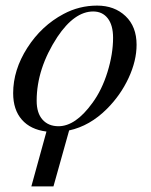

<svg xmlns="http://www.w3.org/2000/svg" viewBox="-20 -461 540 686"><path d="M92 205 146 9Q89 2 58 -33.5Q27 -69 27 -128Q27 -211 77.5 -290Q128 -369 207 -411Q263 -441 327 -441Q389 -441 428.5 -403.5Q468 -366 468 -301Q468 -244 439.5 -182.5Q411 -121 362 -72Q301 -11 227 5L171 205ZM384 -326Q384 -371 365 -395.5Q346 -420 313 -420Q246 -420 185 -329Q111 -216 111 -101Q111 -57 132 -33.5Q153 -10 189 -10Q250 -10 310 -93Q344 -139 364 -203.5Q384 -268 384 -326Z"/></svg>

Font: STIX
Style: Italic
Weight: 400
Italic angle: -16.33°
Designer: MicroPress Inc., with final additions and corrections provided by Coen Hoffman, Elsevier (retired)
Version: Version 1.1.1